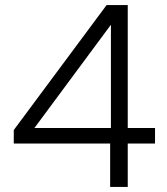

<svg xmlns="http://www.w3.org/2000/svg" viewBox="-20 -733 653 753"><path d="M412 -170C412 -170 412 0 412 0C412 0 481 0 481 0C481 0 481 -170 481 -170C481 -170 588 -170 588 -170C588 -170 588 -231 588 -231C588 -231 481 -231 481 -231C481 -231 481 -713 481 -713C481 -713 398 -713 398 -713C398 -713 34 -223 34 -223C34 -223 34 -170 34 -170C34 -170 412 -170 412 -170ZM415 -231C415 -231 115 -231 115 -231C115 -231 415 -636 415 -636C415 -636 415 -231 415 -231Z"/></svg>

Font: wox.body
Style: Regular
Weight: 500
Designer: Ninad Kale (Devanagari), Jonny Pinhorn (Latin)
Foundry: Indian Type Foundry
Version: ""